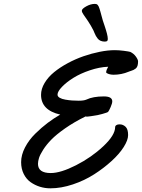

<svg xmlns="http://www.w3.org/2000/svg" viewBox="-20 -974 744 1007"><path d="M704.1 -651.9Q704.1 -638.2 701.2 -628.9Q698.2 -619.6 691.7 -614.5Q685.1 -609.4 680.2 -607.2Q675.3 -605 666.5 -602.1Q665 -601.6 661.1 -600.3Q657.2 -599.1 655.3 -598.1Q617.2 -582 575.2 -582Q562.5 -582 550.5 -585.7Q538.6 -589.4 536.6 -594.7Q537.6 -607.4 547.4 -624Q501 -622.1 451.2 -605.2Q401.4 -588.4 365 -565.7Q328.6 -543 305.2 -518.6Q281.7 -494.1 281.7 -477.5Q281.7 -467.8 293 -461.2Q304.2 -454.6 322.8 -451.4Q341.3 -448.2 357.9 -447Q374.5 -445.8 392.6 -445.8Q419.9 -445.8 433.1 -451.7Q467.8 -468.3 524.9 -468.3Q568.8 -468.3 568.8 -442.4Q568.8 -432.1 560.3 -412.4Q551.8 -392.6 546.9 -387.2Q543.5 -383.8 516.1 -376.2Q488.8 -368.7 473.1 -367.2Q472.7 -367.2 470 -366.7Q467.3 -366.2 463.6 -365.7Q460 -365.2 457.5 -364.7Q434.6 -360.8 428.7 -363.3Q368.2 -333.5 321.5 -300.8Q274.9 -268.1 249 -241.5Q223.1 -214.8 206.5 -188.7Q189.9 -162.6 184.6 -145.5Q179.2 -128.4 179.2 -114.7Q179.2 -66.4 246.1 -66.4Q298.3 -66.4 378.9 -107.4Q459.5 -148.4 521.7 -206.8Q584 -265.1 584 -308.1Q584 -313.5 589.1 -316.9Q594.2 -320.3 598.9 -321Q603.5 -321.8 607.4 -321.8Q625 -321.8 638.4 -309.3Q651.9 -296.9 651.9 -265.6Q651.9 -239.3 628.9 -202.9Q606 -166.5 564.9 -129.2Q523.9 -91.8 473.6 -59.6Q423.3 -27.3 362.1 -6.8Q300.8 13.7 244.1 13.7Q215.8 13.7 189.7 5.6Q163.6 -2.4 140.9 -18.3Q118.2 -34.2 104.5 -61.5Q90.8 -88.9 90.8 -123.5Q90.8 -161.6 111.3 -200.9Q131.8 -240.2 164.8 -272.7Q197.8 -305.2 230.2 -329.6Q262.7 -354 295.9 -373Q195.3 -396 195.3 -476.6Q195.3 -507.8 213.9 -538.8Q232.4 -569.8 263.4 -595.2Q294.4 -620.6 334.7 -642.3Q375 -664.1 417.7 -679Q460.4 -693.8 503.4 -702.4Q546.4 -710.9 582 -710.9Q603.5 -710.9 629.6 -707.5Q655.8 -704.1 663.6 -701.7Q681.6 -692.9 692.9 -677Q704.1 -661.1 704.1 -651.9ZM470.2 -814Q457 -840.3 441.2 -863.8Q425.3 -887.2 417.2 -898.7Q409.2 -910.2 409.2 -918Q409.2 -927.7 432.4 -940.7Q455.6 -953.6 477.5 -953.6Q482.4 -953.6 486.1 -952.4Q489.7 -951.2 492.7 -947.5Q495.6 -943.8 497.6 -939.9Q499.5 -936 502.2 -927.7Q504.9 -919.4 506.8 -912.1Q508.8 -904.8 512.5 -891.1Q516.1 -877.4 519.5 -865.7Q520 -864.3 528.3 -839.6Q536.6 -814.9 541 -797.6Q545.4 -780.3 545.4 -769.5Q545.4 -761.7 541.7 -758.8Q538.1 -755.9 529.3 -755.9Q517.6 -755.9 508.1 -759.8Q498.5 -763.7 492.4 -771.7Q486.3 -779.8 482.9 -785.6Q479.5 -791.5 475.3 -801.8Q471.2 -812 470.2 -814Z"/></svg>

Font: Yellowtail
Style: Regular
Weight: 400
Designer: Astigmatic (AOETI)
Foundry: Astigmatic (AOETI)
Version: Version 1.000